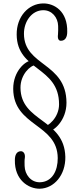

<svg xmlns="http://www.w3.org/2000/svg" viewBox="-20 -951 471 1135"><path d="M58.1 -425.3C60.1 -202.1 319.8 -220.7 321.3 -16.6C321.8 58.1 288.6 125 215.3 126.5C162.1 127 127 80.6 125.5 30.3C125.5 13.7 124 -2.9 127 -19C129.9 -43.9 117.2 -57.1 103.5 -57.1C77.6 -56.6 67.9 -33.7 67.9 -4.9C65.4 112.8 148.4 165.5 215.3 164.6C300.3 162.6 368.2 83 366.2 -23.9C360.4 -249.5 102.5 -228.5 101.1 -432.1C100.6 -509.8 159.2 -565.9 191.9 -566.4C225.6 -566.9 203.6 -593.8 167 -593.3C131.8 -592.8 57.6 -531.7 58.1 -425.3ZM373 -343.8C372.1 -582.5 122.6 -558.6 121.6 -751C121.1 -823.7 167.5 -889.6 234.4 -890.6C287.1 -891.6 322.3 -847.7 323.7 -797.9C323.7 -781.2 324.7 -763.7 322.8 -747.1C319.3 -722.2 326.7 -709.5 340.3 -710C366.7 -710.4 377.4 -732.9 377.4 -762.2C380.4 -884.3 300.8 -932.1 233.9 -930.7C148.9 -929.2 77.6 -854 78.6 -746.6C80.1 -530.8 329.6 -559.6 329.1 -334C329.1 -256.8 264.6 -200.2 230 -199.7C211.9 -199.2 237.8 -171.4 258.8 -171.9C296.4 -172.4 373 -237.8 373 -343.8Z"/></svg>

Font: Pompiere 
Style: Regular
Weight: 400
Designer: Karolina Lach
Foundry: Sorkin Type Co.
Version: Version 1.001